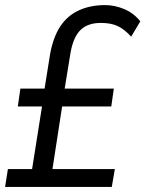

<svg xmlns="http://www.w3.org/2000/svg" viewBox="-28 -734 571 754"><path d="M-8 0 3 -70H98L137 -316H42L52 -386H147L169 -523Q181 -588 208.5 -630Q236 -672 281 -693Q326 -714 385 -714Q422 -714 459.5 -698.5Q497 -683 523 -650L487 -590Q462 -618 435.5 -631Q409 -644 368 -644Q317 -644 288.5 -616.5Q260 -589 249 -527L226 -386H419L409 -316H216L178 -70H423L411 0Z"/></svg>

Font: Nunito Sans 7pt Condensed
Style: Italic
Weight: 400
Width: 3
Italic angle: -9°
Designer: Vernon Adams
Foundry: Vernon Adams
Version: Version 3.101;gftools[0.9.27]